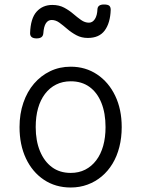

<svg xmlns="http://www.w3.org/2000/svg" viewBox="-20 -816 629 855"><path d="M295 19Q227 19 175.5 -15.5Q124 -50 95.5 -110.5Q67 -171 67 -250Q67 -309 84 -358.5Q101 -408 131.5 -443.5Q162 -479 203.5 -499Q245 -519 295 -519Q361 -519 412.5 -484.5Q464 -450 493 -389.5Q522 -329 522 -250Q522 -203 511.5 -161.5Q501 -120 481 -87Q461 -54 433 -30.5Q405 -7 370 6Q335 19 295 19ZM295 -46Q331 -46 359.5 -60.5Q388 -75 408.5 -102Q429 -129 439.5 -166.5Q450 -204 450 -250Q450 -312 431.5 -358Q413 -404 378.5 -429Q344 -454 295 -454Q259 -454 230 -439.5Q201 -425 180.5 -398Q160 -371 149.5 -334Q139 -297 139 -250Q139 -189 158 -143Q177 -97 211.5 -71.5Q246 -46 295 -46ZM143 -645Q114 -645 114 -668Q116 -734 143 -764Q170 -794 213 -794Q243 -794 265.5 -782Q288 -770 306 -754.5Q324 -739 341 -727Q358 -715 376 -715Q392 -715 402.5 -731Q413 -747 414 -776Q416 -796 443 -796Q460 -796 466.5 -790.5Q473 -785 473 -772Q471 -714 446.5 -680.5Q422 -647 371 -647Q343 -647 320.5 -659Q298 -671 279.5 -687Q261 -703 244.5 -715Q228 -727 210 -727Q194 -727 184.5 -712.5Q175 -698 173 -668Q172 -656 164.5 -650.5Q157 -645 143 -645Z"/></svg>

Font: Playwrite BR Light
Style: Regular
Weight: 300
Version: Version 1.003